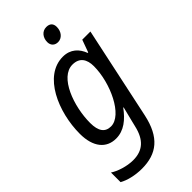

<svg xmlns="http://www.w3.org/2000/svg" viewBox="-297 -806 1116 1116"><g transform="rotate(-45 261.0 -248.0)"><path d="M327 -625C358 -625 384 -653 384 -693C384 -721 369 -736 340 -736C304 -736 282 -705 282 -670C282 -642 300 -625 327 -625ZM151 240C274 240 350 181 382 32L503 -536H436L408 -459H404C386 -508 349 -546 286 -546C128 -546 39 -337 39 -159C39 -49 90 10 169 10C234 10 283 -31 325 -88H328C321 -62 312 -25 306 0L297 37C276 129 228 169 150 169C98 169 39 149 8 128V207C41 226 94 240 151 240ZM198 -61C150 -61 126 -94 126 -161C126 -298 190 -474 293 -474C351 -474 375 -436 375 -379C375 -242 291 -61 198 -61Z"/></g></svg>

Font: Noto Sans SemiCondensed
Style: Italic
Weight: 400
Width: 4
Italic angle: -12°
Designer: Monotype Design Team
Foundry: Monotype Imaging Inc.
Version: Version 2.013